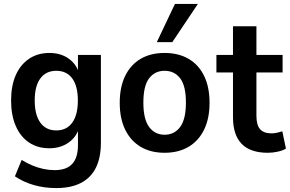

<svg xmlns="http://www.w3.org/2000/svg" viewBox="-20 -769 1478 979"><path d="M266.5 190Q206 190 152.2 174.5Q98.5 159 56 130L90.5 46.5Q117 63 145.2 74.8Q173.5 86.5 202 92.5Q230.5 98.5 258.5 98.5Q319 98.5 348.2 66.8Q377.5 35 377.5 -28.5V-125.5H386Q372.5 -72.5 330.8 -42.8Q289 -13 232 -13Q171.5 -13 127.8 -42.5Q84 -72 60.2 -127Q36.5 -182 36.5 -256.5Q36.5 -331.5 60.2 -385.5Q84 -439.5 128 -469.2Q172 -499 232 -499Q290.5 -499 331.5 -469.2Q372.5 -439.5 385.5 -387.5H377.5V-489H494.5V-42Q494.5 35 468.8 86.5Q443 138 392.2 164Q341.5 190 266.5 190ZM267 -104Q320 -104 348.5 -143.8Q377 -183.5 377 -256.5Q377 -330 348.5 -369Q320 -408 267 -408Q214.5 -408 185.8 -369.2Q157 -330.5 157 -256.5Q157 -183 185.8 -143.5Q214.5 -104 267 -104Z M819 10Q748.5 10 697.5 -20.2Q646.5 -50.5 618.5 -107.5Q590.5 -164.5 590.5 -245Q590.5 -325.5 618.5 -382.5Q646.5 -439.5 697.5 -469.2Q748.5 -499 819 -499Q890 -499 941.2 -469.2Q992.5 -439.5 1020.5 -382.5Q1048.5 -325.5 1048.5 -245Q1048.5 -164.5 1020.5 -107.5Q992.5 -50.5 941.2 -20.2Q890 10 819 10ZM819 -82Q869.5 -82 898.8 -121.8Q928 -161.5 928 -246Q928 -331 898.8 -369.5Q869.5 -408 819 -408Q769.5 -408 740.2 -369.5Q711 -331 711 -246Q711 -161.5 740.2 -121.8Q769.5 -82 819 -82ZM779.5 -554 872 -749H989L858.5 -554Z M1345.5 10Q1256.5 10 1212.2 -35.5Q1168 -81 1168 -171.5V-399.5H1083.5V-489H1168V-635H1287.5V-489H1421V-399.5H1287.5V-178Q1287.5 -131.5 1306.2 -110.2Q1325 -89 1364.5 -89Q1378.5 -89 1392.5 -92.2Q1406.5 -95.5 1419.5 -99.5L1438 -11Q1421 -1 1395.5 4.5Q1370 10 1345.5 10Z"/></svg>

Font: Nunito Sans 12pt ExtraLight SemiCondensed
Style: Regular
Weight: 200
Width: 4
Version: Version 3.101;gftools[0.9.27]